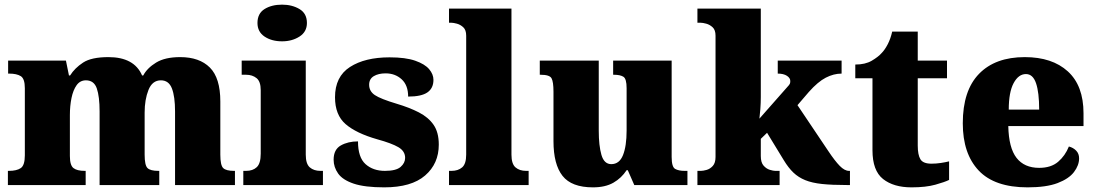

<svg xmlns="http://www.w3.org/2000/svg" viewBox="-20 -797 4724 827"><path d="M14 0V-61H18Q52 -61 69.5 -73Q87 -85 87 -128V-417Q87 -458 69.5 -469Q52 -480 19 -480H15V-536H264L277 -472H282Q302 -504 338 -527.5Q374 -551 447 -551Q558 -551 592 -472H597Q614 -504 652.5 -527.5Q691 -551 756 -551Q839 -551 884 -506Q929 -461 929 -360V-131Q929 -85 941.5 -73Q954 -61 988 -61H992V0H734V-317Q734 -381 720.5 -416Q707 -451 673 -451Q636 -451 619.5 -409.5Q603 -368 603 -312V-131Q603 -85 615.5 -73Q628 -61 662 -61H666V0H409V-317Q409 -381 397 -416Q385 -451 350 -451Q325 -451 310 -430Q295 -409 288 -375Q281 -341 281 -301V-125Q281 -85 296.5 -73Q312 -61 345 -61H349V0Z M1195 -619Q1150 -619 1119.5 -639.5Q1089 -660 1089 -698Q1089 -739 1119.5 -758Q1150 -777 1195 -777Q1238 -777 1270 -758Q1302 -739 1302 -698Q1302 -660 1270 -639.5Q1238 -619 1195 -619ZM1028 0V-61H1040Q1069 -61 1086 -77Q1103 -93 1103 -135V-409Q1103 -446 1085 -460.5Q1067 -475 1040 -475H1021V-536H1297V-131Q1297 -91 1314.5 -76Q1332 -61 1360 -61H1371V0Z M1635 10Q1551 10 1503.5 -6Q1456 -22 1436.5 -49.5Q1417 -77 1417 -109Q1417 -153 1448 -170.5Q1479 -188 1522 -188Q1522 -119 1554.5 -90Q1587 -61 1638 -61Q1686 -61 1705.5 -78Q1725 -95 1725 -117Q1725 -146 1696 -163Q1667 -180 1605 -197Q1514 -223 1468.5 -262.5Q1423 -302 1423 -378Q1423 -467 1487.5 -508.5Q1552 -550 1658 -550Q1727 -550 1768.5 -535.5Q1810 -521 1828.5 -499Q1847 -477 1847 -453Q1847 -417 1821 -399Q1795 -381 1738 -381Q1738 -430 1710 -455.5Q1682 -481 1641 -481Q1610 -481 1590 -469Q1570 -457 1570 -432Q1570 -404 1594.5 -387.5Q1619 -371 1689 -350Q1743 -334 1784 -313Q1825 -292 1847.5 -259.5Q1870 -227 1870 -174Q1870 -92 1811 -41Q1752 10 1635 10Z M1914 0V-61H1925Q1953 -61 1970.5 -76Q1988 -91 1988 -131V-643Q1988 -668 1975.5 -679.5Q1963 -691 1948 -695Q1933 -699 1925 -699H1914V-760H2183V-131Q2183 -91 2200.5 -76Q2218 -61 2246 -61H2257V0Z M2534 10Q2442 10 2403 -39.5Q2364 -89 2364 -189V-402Q2364 -445 2355.5 -460Q2347 -475 2309 -475H2305V-536H2559V-234Q2559 -170 2570.5 -130Q2582 -90 2613 -90Q2648 -90 2663.5 -129Q2679 -168 2679 -235V-417Q2679 -458 2665 -466.5Q2651 -475 2625 -475H2621V-536H2873V-121Q2873 -78 2888 -69.5Q2903 -61 2929 -61H2941V0H2712L2684 -64H2679Q2657 -30 2622 -10Q2587 10 2534 10Z M2984 0V-61H2999Q3008 -61 3023 -65Q3038 -69 3050 -82Q3062 -95 3062 -121V-643Q3062 -668 3049.5 -679.5Q3037 -691 3022 -695Q3007 -699 2999 -699H2984V-760H3257V-379Q3257 -354 3255 -327Q3253 -300 3251 -286L3378 -430Q3383 -436 3383.5 -441Q3384 -446 3384 -448Q3384 -461 3369.5 -470.5Q3355 -480 3330 -480V-536H3605V-480Q3571 -480 3537 -462.5Q3503 -445 3464 -401L3415 -344L3548 -146Q3576 -104 3597 -82.5Q3618 -61 3637 -61H3641V0H3627Q3564 0 3521 -4.5Q3478 -9 3448.5 -21Q3419 -33 3397.5 -53.5Q3376 -74 3356 -107L3284 -225L3257 -199V-125Q3257 -97 3269 -83.5Q3281 -70 3296 -65.5Q3311 -61 3319 -61H3338V0Z M3906 10Q3829 10 3783.5 -26Q3738 -62 3738 -150V-460H3664V-519Q3707 -519 3735 -535.5Q3763 -552 3777 -568Q3791 -582 3803.5 -606Q3816 -630 3823 -661H3933V-536H4059V-460H3933V-170Q3933 -130 3944.5 -111Q3956 -92 3992 -92Q4012 -92 4032 -95Q4052 -98 4068 -102V-22Q4050 -13 4009 -1.5Q3968 10 3906 10Z M4406 10Q4264 10 4195.5 -62.5Q4127 -135 4127 -266Q4127 -407 4197 -479Q4267 -551 4394 -551Q4512 -551 4579.5 -489.5Q4647 -428 4647 -309V-254H4323Q4325 -160 4358.5 -117Q4392 -74 4456 -74Q4507 -74 4537.5 -100Q4568 -126 4584 -166Q4603 -161 4615.5 -148Q4628 -135 4628 -115Q4628 -85 4606 -56Q4584 -27 4535.5 -8.5Q4487 10 4406 10ZM4456 -325Q4456 -399 4442.5 -438.5Q4429 -478 4399 -478Q4367 -478 4346 -439Q4325 -400 4325 -325Z"/></svg>

Font: Noto Serif Sinhala Black
Style: Regular
Weight: 900
Designer: Jelle Bosma - Monotype Design Team
Foundry: Monotype Imaging Inc.
Version: Version 2.007; ttfautohint (v1.8.4.7-5d5b)